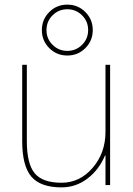

<svg xmlns="http://www.w3.org/2000/svg" viewBox="-20 -800 577 830"><path d="M436 -128H434Q408 -66 358 -28Q308 10 246 10Q155 10 115.5 -36.5Q76 -83 76 -190V-520H96V-190Q96 -92 130 -51Q164 -10 246 -10Q325 -10 380.5 -74.5Q436 -139 436 -230V-520H456V0H436ZM349 -748Q381 -716 381 -670Q381 -624 349 -592Q317 -560 271 -560Q225 -560 193 -592Q161 -624 161 -670Q161 -716 193 -748Q225 -780 271 -780Q317 -780 349 -748ZM334.5 -606Q361 -632 361 -670Q361 -708 334.5 -734Q308 -760 271 -760Q234 -760 207.5 -734Q181 -708 181 -670Q181 -632 207.5 -606Q234 -580 271 -580Q308 -580 334.5 -606Z"/></svg>

Font: Mplus 1p Thin
Style: Regular
Weight: 250
Version: Version 1.061